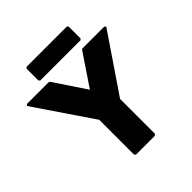

<svg xmlns="http://www.w3.org/2000/svg" viewBox="-263 -1224 1426 1426"><g transform="rotate(-45 450.0 -511.0)"><path d="M229 -1019V-895L239 -885H662L671 -895V-1019L662 -1029H239ZM35 -821 342 -369V-3L353 7H550L561 -3V-369L868 -821L857 -832H626L617 -823L451 -576L286 -823L277 -832H46Z"/></g></svg>

Font: Hussar Woodtype
Style: Ultra
Weight: 900
Foundry: Cannot Into Space Fonts
Version: Version 1.07